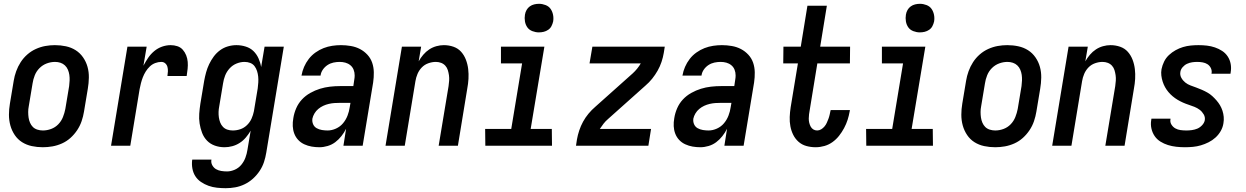

<svg xmlns="http://www.w3.org/2000/svg" viewBox="-20 -765 6540 1008"><path d="M205 8Q175 8 147 2Q119 -4 96 -18.5Q73 -33 57.5 -56Q42 -79 34.5 -106Q27 -133 27 -162.5Q27 -192 32 -221L52 -341Q56 -366 65 -391Q74 -416 88.5 -438.5Q103 -461 123.5 -479Q144 -497 168.5 -508Q193 -519 218 -523.5Q243 -528 268 -528Q298 -528 326 -522Q354 -516 377 -501.5Q400 -487 416 -464Q432 -441 439.5 -414Q447 -387 446.5 -357.5Q446 -328 441 -299L421 -179Q417 -154 408.5 -129Q400 -104 385 -81.5Q370 -59 350 -41Q330 -23 305.5 -12Q281 -1 255.5 3.5Q230 8 205 8ZM205 -80Q227 -80 248.5 -88Q270 -96 286 -112.5Q302 -129 310.5 -150.5Q319 -172 323 -193L343 -313Q345 -328 345.5 -343Q346 -358 344 -372Q342 -386 336.5 -399Q331 -412 321 -421.5Q311 -431 297.5 -435.5Q284 -440 269 -440Q247 -440 225.5 -432Q204 -424 187.5 -407.5Q171 -391 162.5 -369.5Q154 -348 151 -327L131 -207Q128 -192 128 -177Q128 -162 130 -148Q132 -134 137.5 -121Q143 -108 152.5 -98.5Q162 -89 176 -84.5Q190 -80 205 -80Z M563 0 649 -520H750L733 -420Q744 -441 757.5 -461Q771 -481 789.5 -496.5Q808 -512 830.5 -520Q853 -528 876 -528Q894 -528 911 -522.5Q928 -517 939.5 -504Q951 -491 957.5 -474.5Q964 -458 965.5 -440Q967 -422 965 -403.5Q963 -385 960 -366H859Q861 -378 861.5 -390.5Q862 -403 859 -414Q856 -425 847.5 -432.5Q839 -440 827 -440Q811 -440 795 -434Q779 -428 766.5 -416Q754 -404 745 -389.5Q736 -375 730 -359.5Q724 -344 720 -328.5Q716 -313 713 -297L664 0Z M1165 223Q1142 223 1119 220.5Q1096 218 1075 210.5Q1054 203 1035.5 190.5Q1017 178 1005.5 160Q994 142 990 119.5Q986 97 989 74L990 73H1090Q1087 89 1094.5 102.5Q1102 116 1114 123Q1126 130 1141 132.5Q1156 135 1172 135Q1192 135 1212.5 126Q1233 117 1247 100Q1261 83 1268.5 62.5Q1276 42 1279 22L1296 -79Q1285 -60 1270.5 -43Q1256 -26 1238 -14.5Q1220 -3 1199.5 2.5Q1179 8 1159 8Q1132 8 1108 -0.5Q1084 -9 1067 -26.5Q1050 -44 1041 -67.5Q1032 -91 1028 -116.5Q1024 -142 1026 -168.5Q1028 -195 1032 -221L1052 -341Q1056 -363 1062 -385Q1068 -407 1078 -428Q1088 -449 1102 -468Q1116 -487 1135 -501Q1154 -515 1176.5 -521.5Q1199 -528 1221 -528Q1246 -528 1270 -520.5Q1294 -513 1310.5 -497Q1327 -481 1337 -459Q1347 -437 1351 -413L1369 -520H1470L1378 36Q1374 61 1366 85.5Q1358 110 1343 132.5Q1328 155 1308 173Q1288 191 1264 202.5Q1240 214 1215 218.5Q1190 223 1165 223ZM1202 -80Q1222 -80 1241.5 -86.5Q1261 -93 1276.5 -108Q1292 -123 1300.5 -142Q1309 -161 1313 -181L1333 -301Q1335 -316 1336 -332Q1337 -348 1335.5 -363Q1334 -378 1329.5 -392Q1325 -406 1316.5 -417.5Q1308 -429 1294 -434.5Q1280 -440 1264 -440Q1243 -440 1222 -431.5Q1201 -423 1185.5 -406Q1170 -389 1162 -368.5Q1154 -348 1151 -327L1131 -207Q1128 -192 1127.5 -177.5Q1127 -163 1129 -149Q1131 -135 1136 -122Q1141 -109 1150.5 -99Q1160 -89 1173.5 -84.5Q1187 -80 1202 -80Z M1657 8Q1636 8 1616 4.5Q1596 1 1577.5 -7.5Q1559 -16 1545.5 -30.5Q1532 -45 1525 -63.5Q1518 -82 1517 -102.5Q1516 -123 1520 -145Q1524 -171 1535 -196.5Q1546 -222 1565 -242.5Q1584 -263 1609 -277Q1634 -291 1660 -299Q1686 -307 1712.5 -310Q1739 -313 1765 -313H1835L1840 -347Q1841 -352 1841.5 -358Q1842 -364 1842 -369Q1842 -385 1836.5 -399Q1831 -413 1819.5 -422.5Q1808 -432 1793.5 -436Q1779 -440 1763 -440Q1747 -440 1730.5 -436.5Q1714 -433 1699.5 -423.5Q1685 -414 1675 -399.5Q1665 -385 1663 -369V-368H1563V-369Q1567 -392 1576.5 -414Q1586 -436 1601 -455.5Q1616 -475 1636.5 -489.5Q1657 -504 1679 -512.5Q1701 -521 1724 -524.5Q1747 -528 1770 -528Q1796 -528 1822 -523.5Q1848 -519 1870 -507.5Q1892 -496 1909 -477.5Q1926 -459 1934 -435.5Q1942 -412 1942.5 -385.5Q1943 -359 1939 -332L1884 0H1783L1797 -89Q1787 -69 1772.5 -50.5Q1758 -32 1740 -18.5Q1722 -5 1700 1.5Q1678 8 1657 8ZM1700 -80Q1722 -80 1744 -90Q1766 -100 1781 -118Q1796 -136 1804.5 -158Q1813 -180 1816 -202L1820 -225H1765Q1750 -225 1735.5 -224Q1721 -223 1706 -219.5Q1691 -216 1677 -209.5Q1663 -203 1651 -193Q1639 -183 1631 -169.5Q1623 -156 1620 -142Q1618 -126 1624 -112.5Q1630 -99 1642.5 -92Q1655 -85 1670 -82.5Q1685 -80 1700 -80Z M2004 0 2090 -520H2191L2178 -443Q2188 -461 2202 -477.5Q2216 -494 2233.5 -505.5Q2251 -517 2271 -522.5Q2291 -528 2310 -528Q2337 -528 2361 -519.5Q2385 -511 2401 -493Q2417 -475 2426 -451.5Q2435 -428 2438 -402.5Q2441 -377 2439.5 -351Q2438 -325 2433 -299L2384 0H2283L2335 -313Q2337 -327 2338 -341.5Q2339 -356 2337 -370Q2335 -384 2331 -397Q2327 -410 2318 -420Q2309 -430 2296 -435Q2283 -440 2268 -440Q2249 -440 2229 -433Q2209 -426 2194.5 -411Q2180 -396 2172 -377Q2164 -358 2161 -339L2105 0Z M2878 0H2528L2527 -88H2664L2721 -432H2610V-520H2838L2766 -88H2877ZM2809 -595Q2792 -595 2775 -601.5Q2758 -608 2748.5 -621.5Q2739 -635 2736 -652.5Q2733 -670 2736 -688Q2738 -701 2744.5 -712.5Q2751 -724 2761.5 -731.5Q2772 -739 2784.5 -742Q2797 -745 2810 -745Q2827 -745 2844 -738.5Q2861 -732 2870.5 -718.5Q2880 -705 2883.5 -687.5Q2887 -670 2884 -652Q2881 -639 2875 -627.5Q2869 -616 2858 -608.5Q2847 -601 2834.5 -598Q2822 -595 2809 -595Z M3004 0 3009 -33Q3013 -56 3021 -80Q3029 -104 3041 -126Q3053 -148 3069.5 -168Q3086 -188 3106 -205L3302 -380Q3314 -391 3325 -404.5Q3336 -418 3344 -432H3075L3090 -520H3470L3465 -488Q3461 -464 3453 -440Q3445 -416 3432.5 -394Q3420 -372 3404 -352Q3388 -332 3368 -315L3172 -140Q3159 -129 3148.5 -115.5Q3138 -102 3129 -88H3398L3384 0Z M3657 8Q3636 8 3616 4.5Q3596 1 3577.5 -7.5Q3559 -16 3545.5 -30.5Q3532 -45 3525 -63.5Q3518 -82 3517 -102.5Q3516 -123 3520 -145Q3524 -171 3535 -196.5Q3546 -222 3565 -242.5Q3584 -263 3609 -277Q3634 -291 3660 -299Q3686 -307 3712.5 -310Q3739 -313 3765 -313H3835L3840 -347Q3841 -352 3841.5 -358Q3842 -364 3842 -369Q3842 -385 3836.5 -399Q3831 -413 3819.5 -422.5Q3808 -432 3793.5 -436Q3779 -440 3763 -440Q3747 -440 3730.5 -436.5Q3714 -433 3699.5 -423.5Q3685 -414 3675 -399.5Q3665 -385 3663 -369V-368H3563V-369Q3567 -392 3576.5 -414Q3586 -436 3601 -455.5Q3616 -475 3636.5 -489.5Q3657 -504 3679 -512.5Q3701 -521 3724 -524.5Q3747 -528 3770 -528Q3796 -528 3822 -523.5Q3848 -519 3870 -507.5Q3892 -496 3909 -477.5Q3926 -459 3934 -435.5Q3942 -412 3942.5 -385.5Q3943 -359 3939 -332L3884 0H3783L3797 -89Q3787 -69 3772.5 -50.5Q3758 -32 3740 -18.5Q3722 -5 3700 1.5Q3678 8 3657 8ZM3700 -80Q3722 -80 3744 -90Q3766 -100 3781 -118Q3796 -136 3804.5 -158Q3813 -180 3816 -202L3820 -225H3765Q3750 -225 3735.5 -224Q3721 -223 3706 -219.5Q3691 -216 3677 -209.5Q3663 -203 3651 -193Q3639 -183 3631 -169.5Q3623 -156 3620 -142Q3618 -126 3624 -112.5Q3630 -99 3642.5 -92Q3655 -85 3670 -82.5Q3685 -80 3700 -80Z M4262 8Q4237 8 4213.5 1.5Q4190 -5 4172.5 -20.5Q4155 -36 4144.5 -57Q4134 -78 4129.5 -102Q4125 -126 4126 -151Q4127 -176 4131 -202L4169 -432H4092L4093 -520H4184L4219 -735H4321L4286 -520H4443L4442 -432H4271L4231 -187Q4229 -176 4227.5 -165Q4226 -154 4226 -142.5Q4226 -131 4228.5 -120.5Q4231 -110 4236 -100.5Q4241 -91 4250 -85.5Q4259 -80 4270 -80Q4281 -80 4291 -86Q4301 -92 4308.5 -101Q4316 -110 4320.5 -120Q4325 -130 4329 -140.5Q4333 -151 4335.5 -162Q4338 -173 4340 -183L4341 -187H4442L4441 -181Q4437 -158 4430 -136Q4423 -114 4411.5 -92.5Q4400 -71 4385 -52Q4370 -33 4350.5 -19Q4331 -5 4308 1.5Q4285 8 4262 8Z M4878 0H4528L4527 -88H4664L4721 -432H4610V-520H4838L4766 -88H4877ZM4809 -595Q4792 -595 4775 -601.5Q4758 -608 4748.5 -621.5Q4739 -635 4736 -652.5Q4733 -670 4736 -688Q4738 -701 4744.5 -712.5Q4751 -724 4761.5 -731.5Q4772 -739 4784.5 -742Q4797 -745 4810 -745Q4827 -745 4844 -738.5Q4861 -732 4870.5 -718.5Q4880 -705 4883.5 -687.5Q4887 -670 4884 -652Q4881 -639 4875 -627.5Q4869 -616 4858 -608.5Q4847 -601 4834.5 -598Q4822 -595 4809 -595Z M5205 8Q5175 8 5147 2Q5119 -4 5096 -18.5Q5073 -33 5057.5 -56Q5042 -79 5034.5 -106Q5027 -133 5027 -162.5Q5027 -192 5032 -221L5052 -341Q5056 -366 5065 -391Q5074 -416 5088.5 -438.5Q5103 -461 5123.5 -479Q5144 -497 5168.5 -508Q5193 -519 5218 -523.5Q5243 -528 5268 -528Q5298 -528 5326 -522Q5354 -516 5377 -501.5Q5400 -487 5416 -464Q5432 -441 5439.5 -414Q5447 -387 5446.5 -357.5Q5446 -328 5441 -299L5421 -179Q5417 -154 5408.5 -129Q5400 -104 5385 -81.5Q5370 -59 5350 -41Q5330 -23 5305.5 -12Q5281 -1 5255.5 3.5Q5230 8 5205 8ZM5205 -80Q5227 -80 5248.5 -88Q5270 -96 5286 -112.5Q5302 -129 5310.5 -150.5Q5319 -172 5323 -193L5343 -313Q5345 -328 5345.5 -343Q5346 -358 5344 -372Q5342 -386 5336.5 -399Q5331 -412 5321 -421.5Q5311 -431 5297.5 -435.5Q5284 -440 5269 -440Q5247 -440 5225.5 -432Q5204 -424 5187.5 -407.5Q5171 -391 5162.5 -369.5Q5154 -348 5151 -327L5131 -207Q5128 -192 5128 -177Q5128 -162 5130 -148Q5132 -134 5137.5 -121Q5143 -108 5152.5 -98.5Q5162 -89 5176 -84.5Q5190 -80 5205 -80Z M5504 0 5590 -520H5691L5678 -443Q5688 -461 5702 -477.5Q5716 -494 5733.5 -505.5Q5751 -517 5771 -522.5Q5791 -528 5810 -528Q5837 -528 5861 -519.5Q5885 -511 5901 -493Q5917 -475 5926 -451.5Q5935 -428 5938 -402.5Q5941 -377 5939.5 -351Q5938 -325 5933 -299L5884 0H5783L5835 -313Q5837 -327 5838 -341.5Q5839 -356 5837 -370Q5835 -384 5831 -397Q5827 -410 5818 -420Q5809 -430 5796 -435Q5783 -440 5768 -440Q5749 -440 5729 -433Q5709 -426 5694.5 -411Q5680 -396 5672 -377Q5664 -358 5661 -339L5605 0Z M6201 8Q6178 8 6155.5 5.5Q6133 3 6112 -3.5Q6091 -10 6072.5 -21.5Q6054 -33 6042 -50.5Q6030 -68 6025 -90Q6020 -112 6024 -135L6025 -142H6125V-139Q6122 -124 6130 -111Q6138 -98 6150.5 -91Q6163 -84 6178 -82Q6193 -80 6209 -80Q6223 -80 6237.5 -82Q6252 -84 6265.5 -89.5Q6279 -95 6290.5 -107Q6302 -119 6305 -133Q6308 -150 6299.5 -164.5Q6291 -179 6278.5 -188.5Q6266 -198 6251 -204Q6236 -210 6220.5 -215Q6205 -220 6190.5 -226.5Q6176 -233 6162.5 -241Q6149 -249 6136.5 -259.5Q6124 -270 6114 -282Q6104 -294 6096.5 -307.5Q6089 -321 6084 -336.5Q6079 -352 6077 -368.5Q6075 -385 6078 -402Q6082 -422 6091.5 -441.5Q6101 -461 6117 -476Q6133 -491 6152 -501.5Q6171 -512 6191 -518Q6211 -524 6231.5 -526Q6252 -528 6272 -528Q6295 -528 6316.5 -525.5Q6338 -523 6358.5 -516Q6379 -509 6396.5 -497.5Q6414 -486 6425.5 -468.5Q6437 -451 6441 -429.5Q6445 -408 6441 -385L6440 -378H6340L6341 -381Q6343 -396 6336.5 -408.5Q6330 -421 6319 -428Q6308 -435 6294 -437.5Q6280 -440 6265 -440Q6252 -440 6238.5 -438Q6225 -436 6212 -430Q6199 -424 6189 -412.5Q6179 -401 6177 -388Q6174 -371 6182 -356.5Q6190 -342 6202.5 -332Q6215 -322 6230 -316.5Q6245 -311 6260 -305.5Q6275 -300 6290 -293.5Q6305 -287 6319 -279Q6333 -271 6344.5 -260.5Q6356 -250 6366.5 -238Q6377 -226 6385 -212.5Q6393 -199 6398 -183.5Q6403 -168 6404.5 -151.5Q6406 -135 6403 -118Q6400 -97 6389 -77.5Q6378 -58 6361.5 -43Q6345 -28 6325 -18Q6305 -8 6284.5 -2Q6264 4 6243 6Q6222 8 6201 8Z"/></svg>

Font: Iosevka Term Curly SmBd Obl
Style: Regular
Weight: 600
Italic angle: -9°
Designer: Belleve Invis
Foundry: Belleve Invis
Version: Version 32.3.0